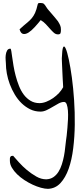

<svg xmlns="http://www.w3.org/2000/svg" viewBox="-20 -751 527 1260"><path d="M44.9 304.7Q44.9 297.9 44.9 291.5Q44.9 285.2 46.9 280.8Q48.8 276.4 52.7 273.4Q58.6 271.5 66.4 271.5Q81.1 288.1 104 314Q127 339.8 156.2 364.3Q185.5 388.7 217.8 407.2Q250 425.8 283.2 425.8Q310.5 424.8 330.1 411.6Q349.6 398.4 363.3 377Q377 355.5 385.7 328.1Q394.5 300.8 399.9 272.5Q405.3 244.1 407.7 217.8Q410.2 191.4 413.1 171.9Q415 162.1 417.5 139.2Q419.9 116.2 422.4 88.4Q424.8 60.5 426.3 30.3Q427.7 0 425.8 -24.9Q423.8 -49.8 418 -65.9Q412.1 -82 400.4 -82Q383.8 -82 365.2 -72.3Q346.7 -62.5 326.7 -50.3Q306.6 -38.1 286.1 -28.3Q265.6 -18.6 246.1 -18.6Q209 -18.6 178.2 -33.7Q147.5 -48.8 122.1 -73.2Q96.7 -97.7 77.1 -130.4Q57.6 -163.1 44.4 -198.2Q31.2 -233.4 24.9 -268.6Q18.6 -303.7 18.6 -335Q18.6 -341.8 17.1 -357.4Q15.6 -373 17.6 -389.6Q19.5 -406.2 26.4 -418.9Q33.2 -431.6 47.9 -431.6Q51.8 -431.6 54.2 -416Q56.6 -400.4 60.1 -375.5Q63.5 -350.6 68.8 -318.4Q74.2 -286.1 83 -252.9Q91.8 -219.7 104.5 -187.5Q117.2 -155.3 135.7 -130.4Q154.3 -105.5 180.2 -89.8Q206.1 -74.2 239.3 -74.2Q260.7 -74.2 284.2 -83.5Q307.6 -92.8 328.6 -107.4Q349.6 -122.1 367.2 -140.6Q384.8 -160.2 394.5 -178.7Q394.5 -182.6 393.6 -197.3Q392.6 -211.9 391.6 -231Q390.6 -250 389.6 -272.5Q388.7 -294.9 387.7 -314.9Q386.7 -335 386.2 -349.6Q385.7 -364.3 385.7 -368.2Q387.7 -427.7 394.5 -440.9Q401.4 -454.1 411.1 -432.6Q420.9 -411.1 431.6 -360.4Q442.4 -309.6 451.7 -241.7Q460.9 -173.8 466.3 -93.8Q471.7 -13.7 470.7 66.9Q469.7 147.5 460.4 222.7Q451.2 297.9 430.7 356Q410.2 414.1 377 450.2Q343.8 486.3 294.9 488.3Q275.4 488.3 248.5 481Q221.7 473.6 194.3 460.9Q167 448.2 140.1 430.7Q113.3 413.1 92.3 392.6Q71.3 372.1 58.1 349.6Q44.9 327.1 44.9 304.7ZM247.1 -619.1Q228.5 -595.7 207.5 -572.8Q186.5 -549.8 167.5 -537.6Q148.4 -525.4 132.3 -528.3Q116.2 -531.2 108.4 -558.6Q135.7 -584 155.3 -599.6Q174.8 -615.2 188 -630.9Q201.2 -646.5 210.4 -667Q219.7 -687.5 227.5 -722.7Q229.5 -730.5 235.8 -731Q242.2 -731.4 248 -731.4Q261.7 -731.4 268.6 -725.1Q275.4 -718.8 284.2 -704.1Q290 -694.3 300.8 -682.1Q311.5 -669.9 322.8 -656.7Q334 -643.6 344.2 -631.3Q354.5 -619.1 360.4 -611.3Q367.2 -600.6 370.6 -593.8Q374 -586.9 376 -581.5Q377.9 -576.2 378.9 -570.3Q379.9 -564.5 379.9 -554.7Q379.9 -541 377 -533.2Q374 -525.4 360.4 -525.4Q345.7 -525.4 333.5 -536.1Q321.3 -546.9 308.6 -561.5Q295.9 -576.2 280.8 -592.3Q265.6 -608.4 247.1 -619.1Z"/></svg>

Font: Indie Flower
Style: Regular
Weight: 400
Designer: Kimberly Geswein
Foundry: Kimberly Geswein
Version: Version 1.001 2010